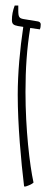

<svg xmlns="http://www.w3.org/2000/svg" viewBox="-20 -667 185 693"><path d="M67 6H73C85 2 95 -2 101 -8C87 -72 72 -201 72 -335C72 -419 77 -492 89 -566L124 -561C126 -566 127 -571 127 -579C127 -585 123 -589 115 -590L66 -598C50 -601 46 -604 46 -629V-647H33C26 -628 23 -612 23 -595C23 -581 28 -576 45 -573L64 -570C52 -490 44 -403 44 -325C44 -216 56 -85 67 6Z"/></svg>

Font: Noto Serif Hebrew ExtraCondensed Thin
Style: Regular
Weight: 100
Width: 2
Designer: Monotype Design Team
Foundry: Monotype Imaging Inc.
Version: Version 2.004